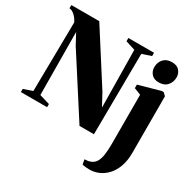

<svg xmlns="http://www.w3.org/2000/svg" viewBox="-208 -963 1424 1418"><g transform="rotate(30 504.5 -254.0)"><path d="M6.5 0V-27L82.5 -53L90.5 -642Q82.5 -660 69 -676.8Q55.5 -693.5 39.2 -704.2Q23 -715 8 -715V-743H246L527 -303L582.5 -200L576 -689L494.5 -715V-743H713V-715L635.5 -689L629.5 0H506.5L186 -499L138 -588.5L142 -53L230 -27V0ZM732 242.5Q717 242.5 704.5 241.5Q692 240.5 682.8 238.8Q673.5 237 669 235.5L661.5 195Q673 195 688.8 192.8Q704.5 190.5 719.5 183Q742 172 755 149.5Q768 127 773.8 89.2Q779.5 51.5 779.5 -5L779 -423L721 -446V-476L904.5 -527.5H920L943.5 -505L944 -23.5Q944 45 925.5 95.2Q907 145.5 876 178.2Q845 211 807.5 226.8Q770 242.5 732 242.5ZM851 -570.5Q810 -570.5 788.8 -595Q767.5 -619.5 767.5 -652.5Q767.5 -693.5 792.5 -721.5Q817.5 -749.5 864 -749.5H865Q906.5 -749.5 927.5 -725.5Q948.5 -701.5 948.5 -668Q948.5 -628.5 923.5 -599.5Q898.5 -570.5 852 -570.5Z"/></g></svg>

Font: Merriweather 120pt Black
Style: Regular
Weight: 900
Designer: Eben Sorkin
Foundry: Eben Sorkin
Version: Version 2.100